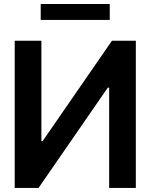

<svg xmlns="http://www.w3.org/2000/svg" viewBox="-20 -929 744 949"><path d="M52.7 -727.5H184.6V-231.9H190.9L533.2 -727.5H651.4V0H519.5V-495.6H512.7L170.4 0H52.7ZM522.5 -909.2V-830.6H181.2V-909.2Z"/></svg>

Font: Inter Tight SemiBold
Style: Regular
Weight: 600
Designer: Rasmus Andersson
Foundry: rsms
Version: Version 3.004; ttfautohint (v1.8.4.7-5d5b)